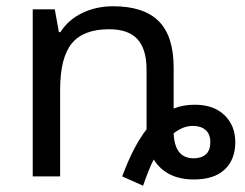

<svg xmlns="http://www.w3.org/2000/svg" viewBox="-20 -566 785 616"><path d="M537.1 -217.8Q567.9 -230 605 -230Q665.5 -230 700.2 -196.5Q734.9 -163.1 734.9 -109.9Q734.9 -54.2 700.9 -22.2Q667 9.8 602.1 9.8Q513.7 9.8 473.1 -54.2Q458.5 -26.4 439 29.8L372.1 0Q408.2 -97.7 450.2 -150.9V-342.8Q450.2 -408.2 421.1 -440.2Q392.1 -472.2 330.1 -472.2Q247.6 -472.2 210.2 -426.5Q172.9 -380.9 172.9 -277.8V0H85V-536.1H155.8L168.9 -462.9H173.8Q198.7 -502.4 243.7 -524.2Q288.6 -545.9 342.8 -545.9Q441.4 -545.9 489.3 -498Q537.1 -450.2 537.1 -349.1ZM601.1 -58.1Q626.5 -58.1 640.6 -71Q654.8 -84 654.8 -109.9Q654.8 -135.7 639.6 -148.9Q624.5 -162.1 598.1 -162.1Q567.9 -162.1 537.1 -138.2Q540.5 -58.1 601.1 -58.1Z"/></svg>

Font: NotoPenekeko
Style: Regular
Weight: 400
Designer: Monotype Design team
Foundry: Monotype Imaging Inc.
Version: Version 1.04